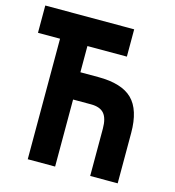

<svg xmlns="http://www.w3.org/2000/svg" viewBox="-104 -782 794 870"><g transform="rotate(15 293.0 -346.5)"><path d="M105 0V-565.4H1.5V-693.4H418.5V-565.4H233.4V-442.4H317.4Q427.7 -442.4 477.3 -393.6Q526.9 -344.7 526.9 -236.3V0H397.9V-221.7Q397.9 -270.5 378.9 -292.5Q359.9 -314.5 317.4 -314.5H233.4V0Z"/></g></svg>

Font: Caskaydia Cove
Style: Bold
Weight: 700
Monospace: yes
Designer: Aaron Bell
Foundry: Saja Typeworks
Version: Version 4.300; ttfautohint (v1.8.3)